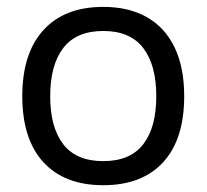

<svg xmlns="http://www.w3.org/2000/svg" viewBox="-20 -536 609 566"><path d="M284.3 10Q170.3 10 108 -57.8Q45.7 -125.7 45.7 -252.3Q45.7 -379 108 -447.3Q170.3 -515.7 284.3 -515.7Q360 -515.7 413.2 -485.3Q466.3 -455 494.7 -396.3Q523 -337.6 523 -252.5Q523 -125 460.7 -57.5Q398.3 10 284.3 10ZM284.3 -61Q363.7 -61 402.2 -110.7Q440.7 -160.3 440.7 -252.3Q440.7 -344.3 402.2 -394.5Q363.7 -444.7 284.3 -444.7Q205 -444.7 166.5 -394.5Q128 -344.3 128 -252.3Q128 -160.3 166.5 -110.7Q205 -61 284.3 -61Z"/></svg>

Font: Asta Sans Light
Style: Regular
Weight: 300
Designer: 42dot
Version: Version 1.000